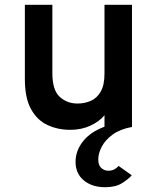

<svg xmlns="http://www.w3.org/2000/svg" viewBox="-20 -531 656 803"><path d="M420 252Q364.5 252 330.2 223.2Q296 194.5 296 146Q296 99.5 327.2 60Q358.5 20.5 417 -1V-49Q396 -23 358.2 -5.5Q320.5 12 274 12Q222 12 178.8 -8Q135.5 -28 109.8 -74.5Q84 -121 84 -200V-511H199V-225Q199 -154 229.8 -126Q260.5 -98 304 -98Q334 -98 359.8 -109.2Q385.5 -120.5 401.2 -147.8Q417 -175 417 -223V-511H532V0Q482.5 9 451.5 31.5Q420.5 54 405.8 82Q391 110 391 136Q391 160.5 403.8 171.8Q416.5 183 433 183Q448 183 458.8 177Q469.5 171 476 163L531 202Q517 218.5 490 235.2Q463 252 420 252Z"/></svg>

Font: Overpass Mono Light
Style: Regular
Weight: 300
Monospace: yes
Designer: Delve Withrington, Dave Bailey
Foundry: Delve Fonts LLC
Version: Version 4.000